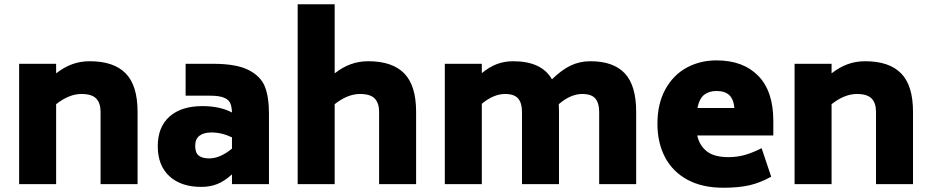

<svg xmlns="http://www.w3.org/2000/svg" viewBox="-20 -866 4379 903"><path d="M627 -340V0H453V-340Q453 -381 432.5 -402.5Q412 -424 363 -424Q305 -424 244 -376V0H70V-566H244V-521Q281 -550 319.5 -564Q358 -578 402 -578Q515 -578 571 -521Q627 -464 627 -340Z M1245 -333V0H1071V-46Q1036 -14 1002 -0.5Q968 13 927 13Q831 13 776.5 -37.5Q722 -88 722 -178Q722 -269 777.5 -318Q833 -367 932 -367Q1014 -367 1071 -337Q1070 -365 1062.5 -381.5Q1055 -398 1032.5 -407Q1010 -416 967 -416H853V-566H982Q1092 -566 1149.5 -536.5Q1207 -507 1226 -458Q1245 -409 1245 -333ZM1071 -167V-220Q1023 -243 974 -243Q938 -243 918 -227.5Q898 -212 898 -180Q898 -147 915 -134Q932 -121 964 -121Q1015 -121 1071 -167Z M1937 -340V0H1763V-340Q1763 -381 1742.5 -402.5Q1722 -424 1673 -424Q1615 -424 1554 -376V0H1380V-846H1554V-521Q1591 -550 1629.5 -564Q1668 -578 1712 -578Q1825 -578 1881 -521Q1937 -464 1937 -340Z M2972 -340V0H2798V-340Q2798 -381 2780 -402.5Q2762 -424 2718 -424Q2664 -424 2608 -376Q2609 -365 2609 -340V0H2435V-340Q2435 -381 2417 -402.5Q2399 -424 2355 -424Q2302 -424 2246 -378V0H2072V-566H2246V-522Q2281 -551 2316.5 -564.5Q2352 -578 2394 -578Q2527 -578 2576 -493Q2621 -537 2663.5 -557.5Q2706 -578 2757 -578Q2865 -578 2918.5 -521Q2972 -464 2972 -340Z M3406 -127Q3445 -127 3480.5 -136.5Q3516 -146 3562 -169L3607 -35Q3555 -6 3504 5.5Q3453 17 3382 17Q3283 17 3213.5 -20.5Q3144 -58 3108 -126Q3072 -194 3072 -284Q3072 -378 3109 -445.5Q3146 -513 3209 -547.5Q3272 -582 3350 -582Q3475 -582 3546 -509.5Q3617 -437 3617 -298V-229H3259Q3270 -181 3304.5 -154Q3339 -127 3406 -127ZM3260 -358H3434Q3430 -400 3409.5 -419Q3389 -438 3350 -438Q3314 -438 3291.5 -420Q3269 -402 3260 -358Z M4274 -340V0H4100V-340Q4100 -381 4079.5 -402.5Q4059 -424 4010 -424Q3952 -424 3891 -376V0H3717V-566H3891V-521Q3928 -550 3966.5 -564Q4005 -578 4049 -578Q4162 -578 4218 -521Q4274 -464 4274 -340Z"/></svg>

Font: Biryani Black
Style: Regular
Weight: 900
Designer: Dan Reynolds and Mathieu Reguer
Foundry: Dan Reynolds and Mathieu Reguer
Version: Version 1.004; ttfautohint (v1.1) -l 5 -r 5 -G 72 -x 0 -D la